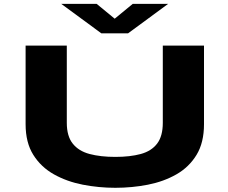

<svg xmlns="http://www.w3.org/2000/svg" viewBox="-20 -928 1140 960"><path d="M556.5 11Q474 11 394.2 -4.5Q314.5 -20 249.8 -56.2Q185 -92.5 146.5 -153.8Q108 -215 108 -307V-700H314V-314Q314 -247 343.8 -209.8Q373.5 -172.5 428 -158Q482.5 -143.5 556.5 -143.5Q630.5 -143.5 683.8 -158Q737 -172.5 765.5 -209.8Q794 -247 794 -314V-700H1000V-307Q1000 -215 962.8 -153.8Q925.5 -92.5 862 -56.2Q798.5 -20 719.5 -4.5Q640.5 11 556.5 11ZM286.5 -908.5H463.5L553.5 -834.5L643.5 -908.5H820.5L620.5 -761.5H486.5Z"/></svg>

Font: Trispace Expanded ExtraBold
Style: Regular
Weight: 800
Width: 7
Designer: Tyler Finck
Foundry: Etcetera Type Company
Version: Version 1.210; ttfautohint (v1.8.3)